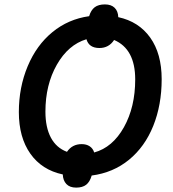

<svg xmlns="http://www.w3.org/2000/svg" viewBox="-20 -794 788 875"><path d="M716.8 -433.1Q716.8 -315.9 678.5 -220.5Q640.1 -125 567.9 -65.9Q495.6 -6.8 397.9 5.9Q389.6 34.7 372.8 47.9Q356 61 327.1 61Q297.9 61 282.5 44.7Q267.1 28.3 266.1 1Q170.4 -19.5 118.2 -93.8Q65.9 -168 65.9 -283.2Q65.9 -396 106.2 -492.2Q146.5 -588.4 219 -647.7Q291.5 -707 386.2 -720.2Q394.5 -748 411.6 -761Q428.7 -773.9 458 -773.9Q486.8 -773.9 502.4 -758.5Q518.1 -743.2 519 -715.8Q612.3 -695.8 664.6 -622.6Q716.8 -549.3 716.8 -433.1ZM352.1 -137.2Q374 -137.2 388.9 -127.2Q403.8 -117.2 409.2 -99.1Q493.2 -122.1 544.7 -214.1Q596.2 -306.2 596.2 -432.1Q596.2 -570.8 500 -611.8Q476.1 -575.2 433.1 -575.2Q385.3 -575.2 374 -615.2Q291 -590.3 239 -499Q187 -407.7 187 -285.2Q187 -213.4 211.9 -166.7Q236.8 -120.1 285.2 -102.1Q309.1 -137.2 352.1 -137.2Z"/></svg>

Font: Open Sans Semibold
Style: Italic
Weight: 600
Italic angle: -12°
Foundry: Ascender Corporation
Version: Version 1.10